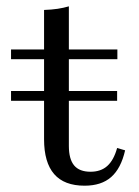

<svg xmlns="http://www.w3.org/2000/svg" viewBox="-20 -569 435 600"><path d="M14.5 -254V-284.7H346V-254ZM244.4 11.3Q180.6 11.3 149.2 -25Q117.7 -61.3 117.7 -133.9V-383.9H14.5V-414.5H117.7V-537.9Q141.1 -538.7 160.1 -541.5Q179 -544.4 195.2 -549.2V-414.5H346.8V-383.9H195.2V-112.9Q195.2 -71.8 211.7 -52Q228.2 -32.3 262.9 -32.3Q295.2 -32.3 315.3 -50.4Q335.5 -68.5 346 -106.5L371 -99.2Q358.1 -42.7 327.4 -15.7Q296.8 11.3 244.4 11.3Z"/></svg>

Font: Playfair 12pt
Style: Regular
Weight: 400
Designer: Claus Eggers Sørensen
Foundry: Claus Eggers Sørensen
Version: Version 2.000;gftools[0.9.28]